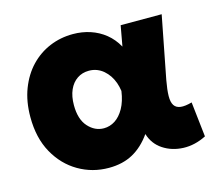

<svg xmlns="http://www.w3.org/2000/svg" viewBox="-83 -635 861 755"><g transform="rotate(-15 347.5 -257.5)"><path d="M273 15Q206 15 149.8 -17.8Q93.5 -50.5 59.5 -111.5Q25.5 -172.5 25.5 -257.5Q25.5 -321.5 45 -372Q64.5 -422.5 98.2 -457.8Q132 -493 176.2 -511.5Q220.5 -530 271 -530Q308.5 -530 341.8 -519Q375 -508 401.8 -486.5Q428.5 -465 447 -432L462 -515H629L579.5 -260Q572.5 -222 572.2 -196.8Q572 -171.5 580.5 -158.8Q589 -146 606.8 -143.8Q624.5 -141.5 653 -149.5L669 -7Q622.5 16.5 576 14.8Q529.5 13 493.8 -10.5Q458 -34 445 -76.5Q413 -31 371.2 -8Q329.5 15 273 15ZM294 -140.5Q318.5 -140.5 339.8 -154.2Q361 -168 376.5 -195.5Q392 -223 398 -264.5Q395.5 -282.5 389.8 -298.8Q384 -315 374.8 -328.8Q365.5 -342.5 353.5 -352.8Q341.5 -363 326.8 -368.8Q312 -374.5 294.5 -374.5Q267.5 -374.5 246.8 -360.5Q226 -346.5 214.5 -320.5Q203 -294.5 203 -258.5Q203 -201 230.2 -170.8Q257.5 -140.5 294 -140.5Z"/></g></svg>

Font: Geologica ExtraBold
Style: Regular
Weight: 800
Designer: Sindre Bremnes, Frode Helland
Foundry: Monokrom Skriftforlag AS
Version: Version 1.010;gftools[0.9.28]